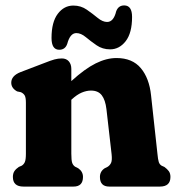

<svg xmlns="http://www.w3.org/2000/svg" viewBox="-20 -688 654 708"><path d="M243 -434V-389Q293 -434.5 332.8 -454.2Q372.5 -474 409.5 -474Q468 -474 499.2 -436.8Q530.5 -399.5 537 -336.5L560.5 -121.5Q562.5 -99.5 565.5 -90.5Q568.5 -81.5 576 -77L586 -72.5Q596.5 -65 602.5 -56.8Q608.5 -48.5 608.5 -35.5Q608.5 0 569.5 0H383Q348.5 0 348.5 -35.5Q348.5 -56 366 -67.5L377 -73Q385 -78 389.5 -87.2Q394 -96.5 391.5 -119.5L372.5 -285.5Q368.5 -319.5 355.2 -336.8Q342 -354 315.5 -354Q299 -354 281.2 -346.5Q263.5 -339 244 -321L243 -320V-121.5Q243 -97 246.2 -87.5Q249.5 -78 257.5 -73L268.5 -67.5Q286 -55.5 286 -35.5Q286 0 251 0H66.5Q27.5 0 27.5 -35.5Q27.5 -48.5 33.2 -57Q39 -65.5 49.5 -72.5L60 -77Q67.5 -81.5 71.5 -90.2Q75.5 -99 75.5 -121.5V-309.5Q75.5 -329 70.8 -336.5Q66 -344 57 -348L43 -351Q21.5 -363 21.5 -383Q21.5 -408.5 55.5 -422L144.5 -456Q167 -465 180.8 -468.8Q194.5 -472.5 208 -472.5Q224.5 -472.5 233.8 -461.8Q243 -451 243 -434ZM386 -506Q358 -506 336.2 -521Q314.5 -536 296.5 -551Q278.5 -566 261.5 -566Q238.5 -566 228 -526.5Q220.5 -504.5 198.5 -504.5Q170 -504.5 170 -548Q170 -606.5 193 -637Q216 -667.5 250.5 -667.5Q278.5 -667.5 300.2 -652.2Q322 -637 340.2 -622Q358.5 -607 375 -607Q399 -607 408.5 -646.5Q416.5 -668 438 -668Q467 -668 467 -625.5Q467 -566.5 443.5 -536.2Q420 -506 386 -506Z"/></svg>

Font: Fraunces 72pt S100
Style: Bold
Weight: 700
Version: Version 1.000; ttfautohint (v1.8.3)